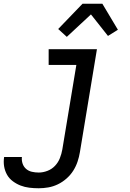

<svg xmlns="http://www.w3.org/2000/svg" viewBox="-77 -783 697 1026"><path d="M130 223Q104 223 79.5 220Q55 217 33 208.5Q11 200 -8.5 185.5Q-28 171 -39.5 150.5Q-51 130 -55 106Q-59 82 -55 56H40Q38 75 44 92Q50 109 63 120Q76 131 93.5 135Q111 139 130 139Q153 139 176.5 130Q200 121 217 103Q234 85 243 62Q252 39 256 16L331 -436H183V-520H441L350 30Q346 55 337.5 80.5Q329 106 314.5 129Q300 152 278.5 171Q257 190 232 202Q207 214 181 218.5Q155 223 130 223ZM280 -586 234 -628 364 -763H470L553 -624L500 -591L409 -706Z"/></svg>

Font: Iosevka Custom Medium Oblique
Style: Regular
Weight: 500
Italic angle: -9°
Designer: Belleve Invis
Foundry: Belleve Invis
Version: Version 27.0.1